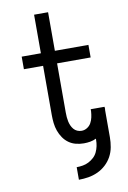

<svg xmlns="http://www.w3.org/2000/svg" viewBox="-101 -794 701 1054"><g transform="rotate(-10 250.0 -267.5)"><path d="M251 200V130Q268 130 285.5 127Q303 124 318.5 116Q334 108 347 96Q360 84 367.5 68Q375 52 378.5 35Q382 18 382 0V-6Q366 2 348.5 5Q331 8 313 8Q291 8 269 2.5Q247 -3 229 -16Q211 -29 198.5 -47.5Q186 -66 178.5 -87Q171 -108 168.5 -130.5Q166 -153 166 -175V-450H59V-520H166V-735H244V-520H431V-450H244V-175Q244 -162 245 -150Q246 -138 248.5 -126Q251 -114 256 -102.5Q261 -91 269 -81.5Q277 -72 288.5 -67Q300 -62 313 -62Q329 -62 343.5 -71Q358 -80 366 -94.5Q374 -109 377.5 -125.5Q381 -142 382 -158V-170H459Q459 -167 459.5 -164.5Q460 -162 460 -160Q460 -158 459.5 -155.5Q459 -153 459 -151V0Q459 27 454 54.5Q449 82 436 106Q423 130 402.5 149Q382 168 357 179.5Q332 191 305 195.5Q278 200 251 200Z"/></g></svg>

Font: Iosevka Gothic
Style: Regular
Weight: 400
Monospace: yes
Designer: Belleve Invis
Foundry: Belleve Invis
Version: Version 15.5.1; ttfautohint (v1.8.4)